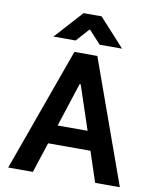

<svg xmlns="http://www.w3.org/2000/svg" viewBox="-98 -997 871 1072"><g transform="rotate(10 337.5 -461.0)"><path d="M145 -764H271L336 -837H340L407 -764H534L390 -922H288ZM516 0H656L405 -700H275L23 0H163L219 -172H459ZM254 -279 335 -528H341L424 -279Z"/></g></svg>

Font: Be Vietnam
Style: Bold
Weight: 700
Designer: Gabriel Lam
Foundry: TypeRant
Version: Version 4.000